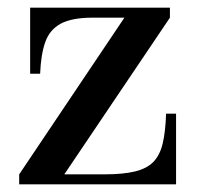

<svg xmlns="http://www.w3.org/2000/svg" viewBox="-20 -480 514 500"><path d="M30 0V-26L304 -434H221.5Q167.5 -434 138.5 -418.5Q109.5 -403 98 -370.8Q86.5 -338.5 84.5 -288H58.5V-460H422.5V-434L147.5 -26H252Q300.5 -26 331.5 -33.5Q362.5 -41 379.5 -58.5Q396.5 -76 403.8 -106.8Q411 -137.5 412.5 -184H438.5V0Z"/></svg>

Font: Bodoni Moda 9pt Medium
Style: Regular
Weight: 500
Designer: Owen Earl
Foundry: indestructible type
Version: Version 2.005